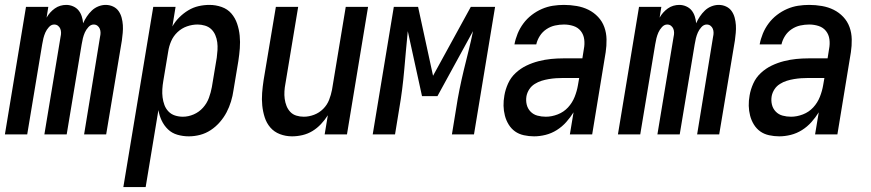

<svg xmlns="http://www.w3.org/2000/svg" viewBox="-33 -548 3553 783"><path d="M-13 0 73 -520H164L157 -476Q163 -487 171.5 -496.5Q180 -506 190.5 -513.5Q201 -521 213 -524.5Q225 -528 237 -528Q237 -528 237 -528Q237 -528 237 -528Q252 -528 265.5 -522Q279 -516 287.5 -505.5Q296 -495 300.5 -481Q305 -467 306 -453Q312 -467 321 -480.5Q330 -494 341.5 -505Q353 -516 368 -522Q383 -528 398 -528Q414 -528 428 -521.5Q442 -515 450.5 -503Q459 -491 463 -476Q467 -461 468 -445.5Q469 -430 467.5 -414Q466 -398 464 -383L400 0H310L375 -398Q377 -406 377 -414.5Q377 -423 374 -430.5Q371 -438 364.5 -443Q358 -448 349 -448Q337 -448 327.5 -437.5Q318 -427 313 -415.5Q308 -404 305 -392Q302 -380 300 -367L239 0H148L214 -398Q216 -406 216 -414.5Q216 -423 213 -430.5Q210 -438 203.5 -443Q197 -448 188 -448Q176 -448 166.5 -437.5Q157 -427 152 -415.5Q147 -404 144 -392Q141 -380 139 -367L78 0Z M470 215 592 -520H683L670 -440Q681 -460 698 -477Q715 -494 735 -506Q755 -518 777 -523Q799 -528 821 -528Q847 -528 871 -519.5Q895 -511 910.5 -493Q926 -475 934 -451.5Q942 -428 944.5 -402.5Q947 -377 945 -351Q943 -325 939 -299L919 -179Q916 -157 909 -134Q902 -111 891 -90Q880 -69 863.5 -50Q847 -31 826.5 -17.5Q806 -4 783 2Q760 8 737 8Q713 8 690.5 1.5Q668 -5 652 -20.5Q636 -36 626.5 -56Q617 -76 613 -99L561 215ZM713 -72Q735 -72 757 -81.5Q779 -91 795 -109Q811 -127 819 -149Q827 -171 831 -193L851 -313Q853 -328 854 -344Q855 -360 853 -375.5Q851 -391 845 -405Q839 -419 828.5 -429Q818 -439 803 -443.5Q788 -448 773 -448Q751 -448 729.5 -440.5Q708 -433 691 -417Q674 -401 665 -380Q656 -359 653 -338L633 -218Q630 -201 629 -184Q628 -167 630 -151Q632 -135 637.5 -120Q643 -105 654 -93.5Q665 -82 680.5 -77Q696 -72 713 -72Z M1158 8Q1132 8 1108.5 -1Q1085 -10 1069.5 -28Q1054 -46 1046.5 -69.5Q1039 -93 1036.5 -118Q1034 -143 1036 -169Q1038 -195 1042 -221L1092 -520H1183L1131 -207Q1128 -192 1127 -176Q1126 -160 1128 -145Q1130 -130 1135.5 -116Q1141 -102 1151 -91.5Q1161 -81 1175.5 -76.5Q1190 -72 1206 -72Q1227 -72 1248 -80Q1269 -88 1285 -104Q1301 -120 1309 -140.5Q1317 -161 1321 -182L1377 -520H1468L1382 0H1291L1304 -78Q1292 -59 1276 -42Q1260 -25 1241 -13.5Q1222 -2 1200.5 3Q1179 8 1158 8Z M1487 0 1573 -520H1672L1733 -239L1887 -520H1986L1900 0H1810L1827 -104Q1833 -144 1841 -183.5Q1849 -223 1858.5 -262.5Q1868 -302 1878 -341.5Q1888 -381 1896 -421L1751 -156H1688L1630 -421Q1626 -381 1622.5 -341.5Q1619 -302 1615.5 -262.5Q1612 -223 1607 -183.5Q1602 -144 1595 -104L1578 0Z M2145 8Q2124 8 2103.5 3.5Q2083 -1 2067.5 -12Q2052 -23 2041.5 -40Q2031 -57 2026 -76.5Q2021 -96 2020.5 -116.5Q2020 -137 2024 -159Q2028 -183 2039 -207.5Q2050 -232 2070 -250.5Q2090 -269 2114 -280.5Q2138 -292 2163.5 -298.5Q2189 -305 2214 -307.5Q2239 -310 2264 -310H2342L2348 -348Q2352 -368 2349.5 -387.5Q2347 -407 2335.5 -421.5Q2324 -436 2305.5 -442Q2287 -448 2267 -448Q2249 -448 2230.5 -444Q2212 -440 2195.5 -429Q2179 -418 2168.5 -401.5Q2158 -385 2154 -367H2065Q2069 -389 2078 -411Q2087 -433 2101.5 -452.5Q2116 -472 2135.5 -487Q2155 -502 2177 -511.5Q2199 -521 2221.5 -524.5Q2244 -528 2267 -528Q2293 -528 2319 -523.5Q2345 -519 2367 -508Q2389 -497 2406 -479Q2423 -461 2431.5 -437.5Q2440 -414 2440.5 -387.5Q2441 -361 2437 -335L2382 0H2291L2306 -90Q2293 -69 2276 -50Q2259 -31 2237.5 -17.5Q2216 -4 2192 2Q2168 8 2145 8ZM2193 -72Q2217 -72 2241.5 -81.5Q2266 -91 2283.5 -110Q2301 -129 2310.5 -153Q2320 -177 2324 -201L2329 -230H2264Q2249 -230 2234.5 -229Q2220 -228 2205 -225.5Q2190 -223 2175.5 -218.5Q2161 -214 2147.5 -205.5Q2134 -197 2125.5 -184Q2117 -171 2114 -156Q2111 -138 2115 -121.5Q2119 -105 2130.5 -93Q2142 -81 2158.5 -76.5Q2175 -72 2193 -72Z M2487 0 2573 -520H2664L2657 -476Q2663 -487 2671.5 -496.5Q2680 -506 2690.5 -513.5Q2701 -521 2713 -524.5Q2725 -528 2737 -528Q2737 -528 2737 -528Q2737 -528 2737 -528Q2752 -528 2765.5 -522Q2779 -516 2787.5 -505.5Q2796 -495 2800.5 -481Q2805 -467 2806 -453Q2812 -467 2821 -480.5Q2830 -494 2841.5 -505Q2853 -516 2868 -522Q2883 -528 2898 -528Q2914 -528 2928 -521.5Q2942 -515 2950.5 -503Q2959 -491 2963 -476Q2967 -461 2968 -445.5Q2969 -430 2967.5 -414Q2966 -398 2964 -383L2900 0H2810L2875 -398Q2877 -406 2877 -414.5Q2877 -423 2874 -430.5Q2871 -438 2864.5 -443Q2858 -448 2849 -448Q2837 -448 2827.5 -437.5Q2818 -427 2813 -415.5Q2808 -404 2805 -392Q2802 -380 2800 -367L2739 0H2648L2714 -398Q2716 -406 2716 -414.5Q2716 -423 2713 -430.5Q2710 -438 2703.5 -443Q2697 -448 2688 -448Q2676 -448 2666.5 -437.5Q2657 -427 2652 -415.5Q2647 -404 2644 -392Q2641 -380 2639 -367L2578 0Z M3145 8Q3124 8 3103.5 3.5Q3083 -1 3067.5 -12Q3052 -23 3041.5 -40Q3031 -57 3026 -76.5Q3021 -96 3020.5 -116.5Q3020 -137 3024 -159Q3028 -183 3039 -207.5Q3050 -232 3070 -250.5Q3090 -269 3114 -280.5Q3138 -292 3163.5 -298.5Q3189 -305 3214 -307.5Q3239 -310 3264 -310H3342L3348 -348Q3352 -368 3349.5 -387.5Q3347 -407 3335.5 -421.5Q3324 -436 3305.5 -442Q3287 -448 3267 -448Q3249 -448 3230.5 -444Q3212 -440 3195.5 -429Q3179 -418 3168.5 -401.5Q3158 -385 3154 -367H3065Q3069 -389 3078 -411Q3087 -433 3101.5 -452.5Q3116 -472 3135.5 -487Q3155 -502 3177 -511.5Q3199 -521 3221.5 -524.5Q3244 -528 3267 -528Q3293 -528 3319 -523.5Q3345 -519 3367 -508Q3389 -497 3406 -479Q3423 -461 3431.5 -437.5Q3440 -414 3440.5 -387.5Q3441 -361 3437 -335L3382 0H3291L3306 -90Q3293 -69 3276 -50Q3259 -31 3237.5 -17.5Q3216 -4 3192 2Q3168 8 3145 8ZM3193 -72Q3217 -72 3241.5 -81.5Q3266 -91 3283.5 -110Q3301 -129 3310.5 -153Q3320 -177 3324 -201L3329 -230H3264Q3249 -230 3234.5 -229Q3220 -228 3205 -225.5Q3190 -223 3175.5 -218.5Q3161 -214 3147.5 -205.5Q3134 -197 3125.5 -184Q3117 -171 3114 -156Q3111 -138 3115 -121.5Q3119 -105 3130.5 -93Q3142 -81 3158.5 -76.5Q3175 -72 3193 -72Z"/></svg>

Font: Iosevka SS04 Medium
Style: Italic
Weight: 500
Italic angle: -9°
Monospace: yes
Designer: Belleve Invis
Foundry: Belleve Invis
Version: Version 19.0.0; ttfautohint (v1.8.4)